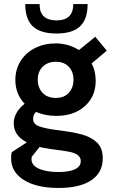

<svg xmlns="http://www.w3.org/2000/svg" viewBox="-20 -717 560 951"><path d="M35 67Q35 48 38 37L113 -12Q48 -45 48 -106Q48 -133 62 -158Q76 -183 102 -203Q56 -252 56 -321Q56 -374 82.5 -415.5Q109 -457 154.5 -479.5Q200 -502 255 -502Q319 -502 371 -469L452 -535L509 -466L434 -403Q454 -365 454 -317Q454 -239 400 -191Q346 -143 259 -143Q202 -143 159 -163Q144 -150 144 -128Q144 -104 170 -93Q196 -82 253 -74Q336 -64 383.5 -51.5Q431 -39 460 -11.5Q489 16 489 67Q489 138 432 176Q375 214 270 214Q161 214 98 174.5Q35 135 35 67ZM344 -322Q344 -362 320.5 -386.5Q297 -411 257 -411Q216 -411 191.5 -386.5Q167 -362 167 -323Q167 -283 190.5 -257.5Q214 -232 257 -232Q298 -232 321 -257.5Q344 -283 344 -322ZM270 135Q322 135 351 121.5Q380 108 380 81Q380 62 365 51Q350 40 322 34.5Q294 29 237 22Q195 16 176 11L137 60Q136 64 136 71Q136 102 172.5 118.5Q209 135 270 135ZM105 -697H176Q176 -654 198 -635Q220 -616 260 -616Q343 -616 343 -697H414Q414 -621 376 -586Q338 -551 260 -551Q180 -551 142.5 -586.5Q105 -622 105 -697Z"/></svg>

Font: Hanken Grotesk SemiBold
Style: Regular
Weight: 600
Designer: Alfredo Marco Pradil
Foundry: Hanken Design Co.
Version: Version 3.014